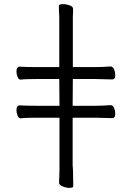

<svg xmlns="http://www.w3.org/2000/svg" viewBox="-20 -800 640 933"><path d="M76 -476Q106 -474 158 -474H268V-719Q266 -751 266 -771Q266 -780 286 -780Q302 -780 318.5 -774Q335 -768 335 -757V-741Q334 -731 334 -720V-474H445Q474 -474 516 -477H517Q528 -477 534 -464Q540 -451 540 -432.5Q540 -414 525 -414L444 -416H334L333 -286H445Q474 -286 516 -289H517Q528 -289 534 -276Q540 -263 540 -244.5Q540 -226 525 -226L444 -228H333V4Q334 9 334 17Q334 25 335 33L336 105Q336 113 317 113Q302 113 284.5 106Q267 99 267 88L269 29V5V-228H157Q99 -228 81 -225H80Q71 -225 65.5 -238Q60 -251 60 -264Q60 -288 76 -288Q106 -286 158 -286H269L268 -416H157Q99 -416 81 -413H80Q71 -413 65.5 -426Q60 -439 60 -452Q60 -476 76 -476Z"/></svg>

Font: LXGW WenKai Lite
Style: Regular
Weight: 400
Designer: LXGW / Fontworks Inc.
Foundry: LXGW / Fontworks Inc.
Version: Version 1.511; March 25, 2025